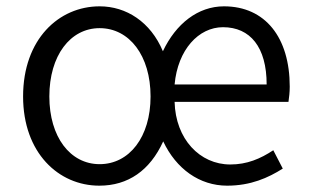

<svg xmlns="http://www.w3.org/2000/svg" viewBox="-20 -574 977 607"><path d="M294 13C385 13 454 -35 496 -127C537 -40 611 13 698 13C773 13 828 -12 874 -41L844 -99C803 -72 761 -54 708 -54C612 -54 535 -134 532 -252H892C894 -266 896 -282 896 -300C896 -455 819 -554 688 -554C606 -554 536 -499 495 -412C456 -505 379 -554 295 -554C166 -554 53 -450 53 -269C53 -91 165 13 294 13ZM295 -55C202 -55 136 -141 136 -269C136 -398 202 -485 295 -485C389 -485 456 -398 456 -269C456 -141 389 -55 295 -55ZM532 -307C542 -417 608 -488 685 -488C771 -488 823 -425 823 -307Z"/></svg>

Font: ChiuKong Gothic CL Normal
Style: Regular
Weight: 350
Designer: Ryoko NISHIZUKA 西塚涼子 (kana, bopomofo & ideographs); Paul D. Hunt (Latin, Greek & Cyrillic); Sandoll Communications 산돌커뮤니
Foundry: Adobe
Version: Version 1.300